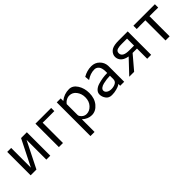

<svg xmlns="http://www.w3.org/2000/svg" viewBox="166 -1422 2579 2579"><g transform="rotate(-45 1455.5 -133.0)"><path d="M81 0V-445H156V-70L344 -445H454V0H379V-375L191 0Z M617 0V-445H916V-385H733L695 -386V0Z M1022 195V-445H1097V-396Q1170 -455 1263 -455Q1332 -455 1376.5 -386Q1421 -317 1421 -224Q1421 -121 1365.5 -55Q1310 11 1235 11Q1161 11 1100 -46V195ZM1100 -126Q1100 -104 1128.5 -77Q1157 -50 1197 -50Q1253 -50 1297.5 -98Q1342 -146 1342 -222Q1342 -290 1304 -340.5Q1266 -391 1206 -391Q1195 -391 1185 -389.5Q1175 -388 1166.5 -384.5Q1158 -381 1150.5 -377.5Q1143 -374 1136.5 -369.5Q1130 -365 1125 -361Q1120 -357 1115.5 -352Q1111 -347 1108.5 -344Q1106 -341 1103 -338L1100 -334Z M1502 -113Q1502 -150 1530 -177.5Q1558 -205 1603.5 -218.5Q1649 -232 1692.5 -238.5Q1736 -245 1780 -245V-279Q1778 -343 1754 -371Q1729 -401 1691 -401Q1614 -401 1541 -350L1535 -417Q1610 -461 1692 -461Q1761 -461 1807.5 -415.5Q1854 -370 1858 -305V0H1782V-35Q1778 -31 1763.5 -22Q1749 -13 1707 -1Q1665 11 1616 11Q1559 11 1530.5 -29.5Q1502 -70 1502 -113ZM1575 -114Q1575 -87 1601.5 -69Q1628 -51 1668 -51Q1711 -51 1745.5 -69Q1780 -87 1780 -130V-193Q1749 -193 1717 -189Q1685 -185 1651 -177Q1617 -169 1596 -152.5Q1575 -136 1575 -114Z M1954 0 2141 -198Q2100 -205 2072 -220Q2044 -235 2030.5 -254Q2017 -273 2012 -289.5Q2007 -306 2007 -324Q2007 -368 2042.5 -403.5Q2078 -439 2161 -444Q2174 -445 2200 -445H2370V0H2295V-194H2212L2047 0ZM2077 -323Q2077 -284 2113 -266Q2144 -250 2208 -250H2295V-383H2196Q2170 -383 2153 -381.5Q2136 -380 2116.5 -374.5Q2097 -369 2087 -356Q2077 -343 2077 -323Z M2478 -382V-445H2886V-382H2844L2823 -383H2721V0H2643V-383H2541L2520 -382Z"/></g></svg>

Font: CMU Sans Serif
Style: Medium
Weight: 500
Version: Version 0.7.0